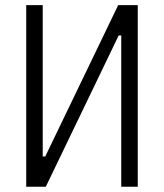

<svg xmlns="http://www.w3.org/2000/svg" viewBox="-20 -713 626 733"><path d="M80.1 0H154.8L433.1 -577.6H442.9V0H505.9V-693.4H431.2L152.8 -115.7H143.1V-693.4H80.1Z"/></svg>

Font: Cascadia Code PL Light
Style: Regular
Weight: 300
Monospace: yes
Designer: Aaron Bell
Foundry: Saja Typeworks
Version: Version 2404.023